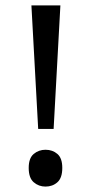

<svg xmlns="http://www.w3.org/2000/svg" viewBox="-20 -677 338 709"><path d="M178 -201H121L96 -657H203ZM86 -57Q86 -93 104.5 -108.5Q123 -124 148 -124Q174 -124 192 -108.5Q210 -93 210 -57Q210 -20 192 -4Q174 12 148 12Q123 12 104.5 -4Q86 -20 86 -57Z"/></svg>

Font: Noto Sans Telugu
Style: Regular
Weight: 400
Designer: Jelle Bosma - Monotype Design Team
Foundry: Monotype Imaging Inc.
Version: Version 2.003